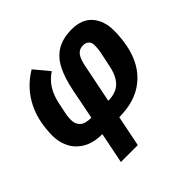

<svg xmlns="http://www.w3.org/2000/svg" viewBox="-181 -718 1100 1100"><g transform="rotate(-45 369.0 -168.5)"><path d="M202 200 240 12Q169 12 122.5 -15Q76 -42 53.5 -86.5Q31 -131 31 -182Q31 -208 33.5 -233.5Q36 -259 40 -282Q51 -338 74.5 -385.5Q98 -433 133.5 -471Q169 -509 216 -537L290 -448Q248 -420 224 -381Q200 -342 189 -289L176 -226Q172 -207 171 -195Q170 -183 170 -174Q170 -138 191.5 -118.5Q213 -99 262 -99L298 -281Q315 -368 344.5 -425Q374 -482 422 -509.5Q470 -537 540 -537Q623 -537 665 -488Q707 -439 707 -361Q707 -330 704 -300.5Q701 -271 696 -245Q671 -122 589.5 -55Q508 12 377 12L339 200ZM447 -336 399 -99Q437 -99 466 -112Q495 -125 515 -155.5Q535 -186 545 -236L562 -317Q566 -335 567.5 -350.5Q569 -366 569 -379Q569 -402 556 -414Q543 -426 520 -426Q503 -426 489 -418Q475 -410 464.5 -390.5Q454 -371 447 -336Z"/></g></svg>

Font: IBM Plex Sans
Style: Italic
Weight: 400
Italic angle: -11.31°
Designer: Mike Abbink, Paul van der Laan, Pieter van Rosmalen
Foundry: Bold Monday
Version: Version 3.201